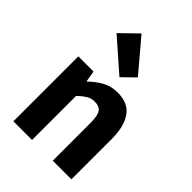

<svg xmlns="http://www.w3.org/2000/svg" viewBox="-265 -1058 1179 1179"><g transform="rotate(45 324.5 -469.0)"><path d="M76 0V-564H208L220 -492H223Q259 -528 303 -553Q347 -578 405 -578Q497 -578 538.5 -517.5Q580 -457 580 -351V0H418V-330Q418 -393 400.5 -416Q383 -439 345 -439Q313 -439 290 -424.5Q267 -410 238 -383V0ZM345 -652 141 -831 251 -938 426 -731Z"/></g></svg>

Font: Noto Sans TC ExtraBold
Style: Regular
Weight: 800
Designer: Ryoko NISHIZUKA  (kana, bopomofo & ideographs); Paul D. Hunt (Latin, Greek & Cyrillic); Sandoll Communications , Soo-you
Foundry: Adobe
Version: Version 2.004-H2;hotconv 1.0.118;makeotfexe 2.5.65603